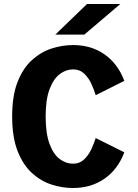

<svg xmlns="http://www.w3.org/2000/svg" viewBox="-20 -932 690 963"><path d="M346 11Q292.5 11 238.8 -6.2Q185 -23.5 140.2 -64.2Q95.5 -105 68.2 -174.5Q41 -244 41 -348Q41 -452 68.2 -521.2Q95.5 -590.5 140.5 -631Q185.5 -671.5 239.2 -688.8Q293 -706 346.5 -706Q438 -706 504.8 -659Q571.5 -612 603.5 -526.5L460 -454.5Q452 -481 438.5 -511Q425 -541 402.5 -562.5Q380 -584 346.5 -584Q311 -584 279.8 -560.5Q248.5 -537 228.8 -485.2Q209 -433.5 209 -348Q209 -262.5 228.5 -210.2Q248 -158 279.2 -134.5Q310.5 -111 346 -111Q379.5 -111 402 -132.5Q424.5 -154 438.2 -184Q452 -214 460 -239.5L603.5 -168Q571.5 -83 504.5 -36Q437.5 11 346 11ZM403 -758.5H257.5L416.5 -912H583.5Z"/></svg>

Font: Trispace
Style: Bold
Weight: 700
Designer: Tyler Finck
Foundry: Etcetera Type Company
Version: Version 1.210; ttfautohint (v1.8.3)